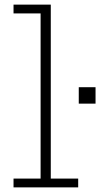

<svg xmlns="http://www.w3.org/2000/svg" viewBox="-20 -810 433 830"><path d="M199.5 -38H318V0H38.5V-38H155.5V-752H38.5V-790H199.5ZM320.5 -433H393V-362H320.5Z"/></svg>

Font: Hepta Slab Light
Style: Regular
Weight: 300
Designer: Michael LaGattuta
Foundry: Michael LaGattuta
Version: Version 1.102